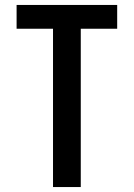

<svg xmlns="http://www.w3.org/2000/svg" viewBox="-20 -755 540 775"><path d="M194 0V-639H47V-735H453V-639H306V0Z"/></svg>

Font: Iosevka SS08 Regular
Style: Bold
Weight: 700
Monospace: yes
Designer: Belleve Invis
Foundry: Belleve Invis
Version: Version 16.3.4; ttfautohint (v1.8.4)